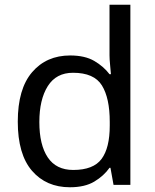

<svg xmlns="http://www.w3.org/2000/svg" viewBox="-20 -780 655 810"><path d="M275 10Q175 10 115 -59.5Q55 -129 55 -267Q55 -405 115.5 -475.5Q176 -546 276 -546Q338 -546 377.5 -523Q417 -500 442 -467H448Q447 -480 444.5 -505.5Q442 -531 442 -546V-760H530V0H459L446 -72H442Q418 -38 378 -14Q338 10 275 10ZM289 -63Q374 -63 408.5 -109.5Q443 -156 443 -250V-266Q443 -366 410 -419.5Q377 -473 288 -473Q217 -473 181.5 -416.5Q146 -360 146 -265Q146 -169 181.5 -116Q217 -63 289 -63Z"/></svg>

Font: Noto Sans Tifinagh SIL
Style: Regular
Weight: 400
Designer: JamraPatel
Foundry: JamraPatel LLC
Version: Version 2.006; ttfautohint (v1.8.4.7-5d5b)